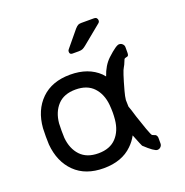

<svg xmlns="http://www.w3.org/2000/svg" viewBox="-139 -900 1006 1042"><g transform="rotate(-20 364.5 -378.5)"><path d="M442 -773H516Q525 -773 530 -767.5Q535 -762 535 -753Q535 -746 530 -741L419 -650Q408 -641 399.5 -637Q391 -633 377 -633H340Q324 -633 324 -649Q324 -657 329 -662L405 -754Q416 -766 423 -769.5Q430 -773 442 -773ZM142 -302Q141 -290 141 -259Q141 -229 142 -218Q148 -154 184.5 -115Q221 -76 288 -76Q355 -76 391.5 -115Q428 -154 434 -218Q436 -239 436 -258Q436 -259 436 -259Q436 -278 434 -302Q428 -366 391.5 -405Q355 -444 288 -444Q221 -444 184.5 -405Q148 -366 142 -302ZM495 -104Q479 -74 454 -50Q393 10 288 10Q183 10 121.5 -50.5Q60 -111 51 -213Q50 -224 50 -259Q50 -296 51 -307Q59 -409 121 -469.5Q183 -530 288 -530Q393 -530 455 -470Q462 -462 469 -454Q488 -511 524 -545Q579 -596 595 -594Q606 -594 614 -586Q622 -578 622 -568V-536Q622 -518 614 -516Q597 -513 595 -508Q581 -473 576 -467Q565 -452 536 -346Q528 -317 526 -297Q527 -279 527 -259Q535 -237 536 -233Q540 -215 576 -112Q591 -71 595 -70Q596 -69 614 -62Q622 -54 622 -43V-11Q622 0 614 8Q606 16 595 16Q577 16 524 -34Q522 -36 495 -104Z"/></g></svg>

Font: Contemporary
Style: Regular
Weight: 400
Designer: Victor Tran
Foundry: Victor Tran
Version: Version 1.100